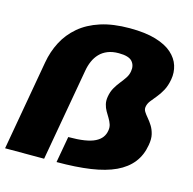

<svg xmlns="http://www.w3.org/2000/svg" viewBox="-119 -842 956 950"><g transform="rotate(15 359.0 -367.0)"><path d="M-11.5 0H188.5L272.5 -474.5Q277 -500.5 287 -523.2Q297 -546 313.5 -563.2Q330 -580.5 354 -590.2Q378 -600 411 -600Q462 -600 479.8 -579.8Q497.5 -559.5 492 -529Q489 -510 478.2 -494Q467.5 -478 454 -461.2Q440.5 -444.5 429 -424.5Q417.5 -404.5 413 -377.5Q409.5 -356.5 413.8 -339Q418 -321.5 426.5 -306.8Q435 -292 443.8 -277.8Q452.5 -263.5 457.5 -248.8Q462.5 -234 459.5 -217Q456.5 -197 445.2 -181.8Q434 -166.5 412.8 -155.8Q391.5 -145 358 -139.8Q324.5 -134.5 276 -134.5L252 0Q351.5 0 426 -11Q500.5 -22 551.5 -46Q602.5 -70 632.2 -107.8Q662 -145.5 671 -199Q677 -231.5 671.2 -255Q665.5 -278.5 654.5 -296Q643.5 -313.5 631.5 -327.5Q619.5 -341.5 612 -353.5Q604.5 -365.5 607 -378.5Q609.5 -394.5 621 -409.5Q632.5 -424.5 647.5 -442.2Q662.5 -460 675.5 -484Q688.5 -508 694.5 -542Q701 -578.5 690.2 -612.8Q679.5 -647 649 -674.2Q618.5 -701.5 564.8 -717.5Q511 -733.5 431.5 -733.5Q346 -733.5 282.5 -713Q219 -692.5 175.2 -655.2Q131.5 -618 105.8 -568.5Q80 -519 70 -461.5Z"/></g></svg>

Font: Anybody UltraCondensed Thin ExtraBold
Style: Italic
Weight: 800
Italic angle: -10°
Version: Version 1.111